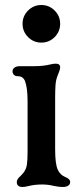

<svg xmlns="http://www.w3.org/2000/svg" viewBox="-20 -736 330 766"><path d="M47 -10Q47 -16 51 -22Q55 -28 61 -33Q71 -43 76 -50Q85 -63 87.5 -80.5Q90 -98 90 -130V-332Q90 -385 80 -412Q76 -422 69 -427Q62 -432 50 -432Q41 -432 35.5 -437.5Q30 -443 30 -452Q30 -460 37.5 -466Q45 -472 60 -472H118Q153 -472 181 -479Q193 -482 203 -482Q220 -482 220 -467Q220 -458 209 -432Q203 -417 201.5 -397Q200 -377 200 -343V-332V-140Q200 -83 210 -60Q220 -38 240 -30Q260 -22 260 -10Q260 -1 252.5 4.5Q245 10 230 10Q216 10 196 6Q172 0 149 0Q119 0 95 6Q79 10 70 10Q47 10 47 -10ZM70 -641Q70 -672 92 -694Q114 -716 145 -716Q176 -716 198 -694Q220 -672 220 -641Q220 -610 198 -588Q176 -566 145 -566Q114 -566 92 -588Q70 -610 70 -641Z"/></svg>

Font: Raigarh
Style: Regular
Weight: 400
Designer: jaikishan Patel
Foundry: MagicType
Version: Version 1.000;FEAKit 1.0